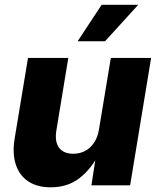

<svg xmlns="http://www.w3.org/2000/svg" viewBox="-20 -779 665 807"><path d="M192.9 8.3Q136.2 8.3 98.9 -16.6Q61.5 -41.5 46.4 -87.6Q31.2 -133.8 41.5 -196.3L97.7 -535.6H267.1L216.8 -230Q209.5 -184.1 228 -158.4Q246.6 -132.8 288.1 -132.8Q315.4 -132.8 337.6 -144.5Q359.9 -156.2 375.2 -179Q390.6 -201.7 396 -234.9L445.8 -535.6H615.2L526.9 0H364.3L385.3 -137.7H398.4Q366.2 -71.8 315.9 -31.7Q265.6 8.3 192.9 8.3ZM306.2 -605.5 407.2 -758.8H561L421.4 -605.5Z"/></svg>

Font: Inter 20pt ExtraBold
Style: Italic
Weight: 800
Italic angle: -9.3988°
Version: Version 4.001;git-66647c0bb